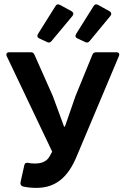

<svg xmlns="http://www.w3.org/2000/svg" viewBox="-20 -869 582 900"><path d="M240.2 -840.8 158.2 -710C152.3 -700.2 155.3 -692.4 165 -688.5L200.2 -671.9C208 -668 215.8 -668.9 221.7 -676.8L319.3 -793.9C326.2 -801.8 325.2 -810.5 315.4 -816.4L261.7 -845.7C252.9 -850.6 245.1 -849.6 240.2 -840.8ZM418.9 -840.8 336.9 -710C331.1 -700.2 334 -692.4 343.8 -688.5L378.9 -671.9C386.7 -668 394.5 -668.9 400.4 -676.8L497.1 -793.9C503.9 -801.8 502.9 -810.5 493.2 -816.4L440.4 -845.7C431.6 -850.6 423.8 -849.6 418.9 -840.8ZM86.9 4.9C103.5 8.8 124 11.7 150.4 11.7C246.1 11.7 300.8 -43.9 338.9 -134.8L537.1 -605.5C542 -617.2 537.1 -624 525.4 -624H430.7C421.9 -624 416 -620.1 413.1 -612.3L334 -418.9L284.2 -275.4H280.3L227.5 -418.9L141.6 -612.3C137.7 -621.1 132.8 -624 124 -624H23.4C11.7 -624 6.8 -616.2 11.7 -605.5L224.6 -158.2L212.9 -136.7C200.2 -113.3 176.8 -102.5 143.6 -102.5C129.9 -102.5 120.1 -103.5 113.3 -105.5C102.5 -107.4 95.7 -104.5 93.8 -93.8L76.2 -14.6C74.2 -5.9 78.1 2 86.9 4.9Z"/></svg>

Font: Ed Sans Neue SemiBold
Style: Regular
Weight: 600
Designer: Stephen Hutchings
Version: Version 1.004;PS 001.004;hotconv 1.0.88;makeotf.lib2.5.64775